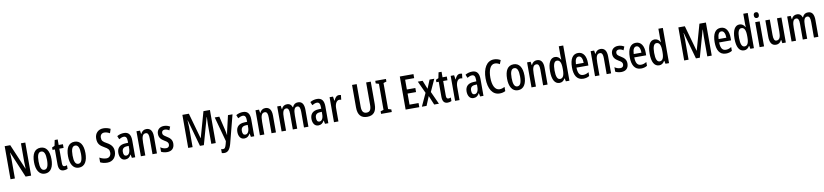

<svg xmlns="http://www.w3.org/2000/svg" viewBox="24 -2302 17528 4083"><g transform="rotate(-10 8787.5 -260.0)"><path d="M515 0V-714H421V-316C421 -278 423 -228 426 -166H423L190 -714H70V0H165V-407C165 -448 163 -498 158 -557H162L396 0Z M1002 -271C1002 -453 932 -550 814 -550C684 -550 625 -444 625 -271C625 -107 687 10 812 10C946 10 1002 -108 1002 -271ZM723 -270C723 -402 750 -467 814 -467C877 -467 906 -402 906 -271C906 -138 877 -73 814 -73C751 -73 723 -140 723 -270Z M1252 -74C1215 -74 1205 -100 1205 -150V-460H1297V-540H1205V-659H1140L1115 -537L1058 -512V-460H1109V-142C1109 -40 1143 10 1221 10C1254 10 1281 3 1304 -9V-86C1286 -79 1269 -74 1252 -74Z M1736 -271C1736 -453 1666 -550 1548 -550C1418 -550 1359 -444 1359 -271C1359 -107 1421 10 1546 10C1680 10 1736 -108 1736 -271ZM1457 -270C1457 -402 1484 -467 1548 -467C1611 -467 1640 -402 1640 -271C1640 -138 1611 -73 1548 -73C1485 -73 1457 -140 1457 -270Z M2358 -200C2358 -292 2313 -351 2222 -401C2139 -446 2115 -470 2115 -537C2115 -592 2148 -632 2205 -632C2241 -632 2281 -620 2323 -596L2353 -686C2311 -708 2259 -724 2202 -724C2089 -725 2012 -646 2014 -532C2014 -419 2066 -374 2151 -326C2232 -282 2257 -252 2257 -190C2257 -131 2221 -83 2159 -83C2113 -83 2056 -98 2009 -126V-24C2055 0 2105 10 2163 10C2281 10 2358 -77 2358 -200Z M2616 -550C2560 -550 2509 -536 2465 -509L2494 -437C2534 -460 2568 -472 2598 -472C2647 -472 2667 -436 2667 -361V-330L2604 -327C2490 -322 2425 -262 2425 -153C2425 -68 2462 10 2547 10C2606 10 2644 -18 2674 -74H2676L2691 0H2763V-362C2763 -483 2718 -550 2616 -550ZM2623 -260 2668 -263V-209C2668 -121 2635 -67 2583 -67C2545 -67 2523 -95 2523 -156C2523 -222 2555 -256 2623 -260Z M3097 -550C3044 -550 3001 -521 2978 -468H2972L2961 -540H2885V0H2981V-274C2981 -410 3006 -465 3072 -465C3118 -465 3136 -423 3136 -341V0H3232V-363C3232 -488 3185 -550 3097 -550Z M3611 -149C3611 -231 3566 -272 3499 -313C3435 -352 3416 -370 3416 -408C3416 -446 3441 -470 3482 -470C3515 -470 3548 -457 3577 -437L3608 -513C3569 -537 3527 -550 3479 -550C3385 -550 3324 -493 3324 -405C3324 -323 3367 -280 3434 -240C3497 -205 3516 -182 3516 -145C3516 -100 3490 -75 3447 -75C3401 -75 3355 -93 3324 -117V-20C3358 -2 3401 10 3452 10C3552 10 3611 -46 3611 -149Z M4161 0H4245L4407 -578H4411C4408 -512 4406 -464 4406 -430V0H4502V-714H4362L4206 -159H4203L4047 -714H3907V0H4002V-431C4002 -461 4000 -511 3995 -578H3999Z M4575 -540 4721 -4 4707 54C4686 131 4670 154 4631 154C4619 154 4605 151 4592 147V232C4610 237 4627 240 4645 240C4723 240 4767 190 4800 73L4959 -540H4861L4793 -247C4782 -203 4775 -165 4770 -131H4766C4761 -169 4752 -210 4744 -247L4674 -540Z M5186 -550C5130 -550 5079 -536 5035 -509L5064 -437C5104 -460 5138 -472 5168 -472C5217 -472 5237 -436 5237 -361V-330L5174 -327C5060 -322 4995 -262 4995 -153C4995 -68 5032 10 5117 10C5176 10 5214 -18 5244 -74H5246L5261 0H5333V-362C5333 -483 5288 -550 5186 -550ZM5193 -260 5238 -263V-209C5238 -121 5205 -67 5153 -67C5115 -67 5093 -95 5093 -156C5093 -222 5125 -256 5193 -260Z M5667 -550C5614 -550 5571 -521 5548 -468H5542L5531 -540H5455V0H5551V-274C5551 -410 5576 -465 5642 -465C5688 -465 5706 -423 5706 -341V0H5802V-363C5802 -488 5755 -550 5667 -550Z M6373 -550C6314 -550 6278 -523 6253 -466H6246C6233 -515 6197 -550 6135 -550C6079 -550 6038 -522 6017 -468H6011L6000 -540H5924V0H6020V-275C6020 -390 6036 -465 6103 -465C6146 -465 6166 -429 6166 -341V0H6261V-290C6261 -405 6283 -465 6344 -465C6386 -465 6407 -428 6407 -338V0H6503V-360C6503 -488 6461 -550 6373 -550Z M6786 -550C6730 -550 6679 -536 6635 -509L6664 -437C6704 -460 6738 -472 6768 -472C6817 -472 6837 -436 6837 -361V-330L6774 -327C6660 -322 6595 -262 6595 -153C6595 -68 6632 10 6717 10C6776 10 6814 -18 6844 -74H6846L6861 0H6933V-362C6933 -483 6888 -550 6786 -550ZM6793 -260 6838 -263V-209C6838 -121 6805 -67 6753 -67C6715 -67 6693 -95 6693 -156C6693 -222 6725 -256 6793 -260Z M7255 -550C7207 -550 7170 -508 7148 -449H7143L7129 -540H7055V0H7151V-280C7150 -379 7189 -450 7247 -450C7263 -450 7277 -448 7289 -443L7301 -543C7284 -548 7270 -550 7255 -550Z M7975 -227V-714H7875V-227C7875 -121 7841 -80 7774 -80C7707 -80 7671 -122 7671 -226V-714H7571V-226C7571 -65 7642 10 7773 10C7906 10 7975 -65 7975 -227Z M8303 0V-56L8237 -76V-638L8303 -658V-714H8072V-658L8138 -638V-76L8072 -56V0Z M8897 0V-89H8702V-328H8885V-416H8702V-627H8897V-714H8602V0Z M9081 -278 8953 0H9054L9136 -198L9219 0H9321L9195 -275L9316 -540H9214L9138 -355L9064 -540H8960Z M9541 -74C9504 -74 9494 -100 9494 -150V-460H9586V-540H9494V-659H9429L9404 -537L9347 -512V-460H9398V-142C9398 -40 9432 10 9510 10C9543 10 9570 3 9593 -9V-86C9575 -79 9558 -74 9541 -74Z M9870 -550C9822 -550 9785 -508 9763 -449H9758L9744 -540H9670V0H9766V-280C9765 -379 9804 -450 9862 -450C9878 -450 9892 -448 9904 -443L9916 -543C9899 -548 9885 -550 9870 -550Z M10136 -550C10080 -550 10029 -536 9985 -509L10014 -437C10054 -460 10088 -472 10118 -472C10167 -472 10187 -436 10187 -361V-330L10124 -327C10010 -322 9945 -262 9945 -153C9945 -68 9982 10 10067 10C10126 10 10164 -18 10194 -74H10196L10211 0H10283V-362C10283 -483 10238 -550 10136 -550ZM10143 -260 10188 -263V-209C10188 -121 10155 -67 10103 -67C10065 -67 10043 -95 10043 -156C10043 -222 10075 -256 10143 -260Z M10640 -636C10678 -636 10712 -623 10743 -603L10776 -686C10732 -712 10686 -725 10635 -725C10473 -725 10391 -564 10391 -357C10391 -126 10482 10 10633 10C10681 10 10722 0 10757 -19V-109C10723 -91 10687 -79 10646 -79C10552 -79 10494 -182 10494 -356C10494 -509 10538 -636 10640 -636Z M11217 -271C11217 -453 11147 -550 11029 -550C10899 -550 10840 -444 10840 -271C10840 -107 10902 10 11027 10C11161 10 11217 -108 11217 -271ZM10938 -270C10938 -402 10965 -467 11029 -467C11092 -467 11121 -402 11121 -271C11121 -138 11092 -73 11029 -73C10966 -73 10938 -140 10938 -270Z M11532 -550C11479 -550 11436 -521 11413 -468H11407L11396 -540H11320V0H11416V-274C11416 -410 11441 -465 11507 -465C11553 -465 11571 -423 11571 -341V0H11667V-363C11667 -488 11620 -550 11532 -550Z M11926 10C11978 10 12013 -15 12043 -65H12049L12062 0H12139V-760H12043V-550C12043 -529 12044 -504 12046 -471H12042C12015 -523 11972 -550 11922 -550C11823 -550 11767 -448 11767 -270C11767 -90 11822 10 11926 10ZM11951 -71C11892 -71 11865 -138 11865 -270C11865 -397 11891 -466 11949 -466C12014 -466 12043 -407 12043 -278V-248C12043 -128 12012 -71 11951 -71Z M12421 -549C12303 -549 12241 -449 12241 -267C12241 -106 12297 10 12438 10C12487 10 12531 -1 12570 -25V-108C12528 -81 12491 -70 12450 -70C12373 -70 12337 -128 12335 -248H12592V-309C12592 -447 12535 -549 12421 -549ZM12421 -472C12476 -472 12503 -406 12503 -321H12336C12340 -425 12370 -472 12421 -472Z M12904 -550C12851 -550 12808 -521 12785 -468H12779L12768 -540H12692V0H12788V-274C12788 -410 12813 -465 12879 -465C12925 -465 12943 -423 12943 -341V0H13039V-363C13039 -488 12992 -550 12904 -550Z M13418 -149C13418 -231 13373 -272 13306 -313C13242 -352 13223 -370 13223 -408C13223 -446 13248 -470 13289 -470C13322 -470 13355 -457 13384 -437L13415 -513C13376 -537 13334 -550 13286 -550C13192 -550 13131 -493 13131 -405C13131 -323 13174 -280 13241 -240C13304 -205 13323 -182 13323 -145C13323 -100 13297 -75 13254 -75C13208 -75 13162 -93 13131 -117V-20C13165 -2 13208 10 13259 10C13359 10 13418 -46 13418 -149Z M13669 -549C13551 -549 13489 -449 13489 -267C13489 -106 13545 10 13686 10C13735 10 13779 -1 13818 -25V-108C13776 -81 13739 -70 13698 -70C13621 -70 13585 -128 13583 -248H13840V-309C13840 -447 13783 -549 13669 -549ZM13669 -472C13724 -472 13751 -406 13751 -321H13584C13588 -425 13618 -472 13669 -472Z M14077 10C14129 10 14164 -15 14194 -65H14200L14213 0H14290V-760H14194V-550C14194 -529 14195 -504 14197 -471H14193C14166 -523 14123 -550 14073 -550C13974 -550 13918 -448 13918 -270C13918 -90 13973 10 14077 10ZM14102 -71C14043 -71 14016 -138 14016 -270C14016 -397 14042 -466 14100 -466C14165 -466 14194 -407 14194 -278V-248C14194 -128 14163 -71 14102 -71Z M14871 0H14955L15117 -578H15121C15118 -512 15116 -464 15116 -430V0H15212V-714H15072L14916 -159H14913L14757 -714H14617V0H14712V-431C14712 -461 14710 -511 14705 -578H14709Z M15502 -549C15384 -549 15322 -449 15322 -267C15322 -106 15378 10 15519 10C15568 10 15612 -1 15651 -25V-108C15609 -81 15572 -70 15531 -70C15454 -70 15418 -128 15416 -248H15673V-309C15673 -447 15616 -549 15502 -549ZM15502 -472C15557 -472 15584 -406 15584 -321H15417C15421 -425 15451 -472 15502 -472Z M15910 10C15962 10 15997 -15 16027 -65H16033L16046 0H16123V-760H16027V-550C16027 -529 16028 -504 16030 -471H16026C15999 -523 15956 -550 15906 -550C15807 -550 15751 -448 15751 -270C15751 -90 15806 10 15910 10ZM15935 -71C15876 -71 15849 -138 15849 -270C15849 -397 15875 -466 15933 -466C15998 -466 16027 -407 16027 -278V-248C16027 -128 15996 -71 15935 -71Z M16296 -746C16259 -746 16241 -724 16241 -683C16241 -643 16261 -621 16296 -621C16330 -621 16349 -643 16349 -683C16349 -723 16332 -746 16296 -746ZM16342 -540H16246V0H16342Z M16812 -540H16716V-256C16716 -135 16694 -76 16623 -76C16580 -76 16561 -119 16561 -210V-540H16465V-188C16465 -66 16504 10 16601 10C16654 10 16695 -18 16719 -71H16725L16736 0H16812Z M17385 -550C17326 -550 17290 -523 17265 -466H17258C17245 -515 17209 -550 17147 -550C17091 -550 17050 -522 17029 -468H17023L17012 -540H16936V0H17032V-275C17032 -390 17048 -465 17115 -465C17158 -465 17178 -429 17178 -341V0H17273V-290C17273 -405 17295 -465 17356 -465C17398 -465 17419 -428 17419 -338V0H17515V-360C17515 -488 17473 -550 17385 -550Z"/></g></svg>

Font: Noto Sans Myanmar UI ExtraCondensed Medium
Style: Regular
Weight: 500
Width: 2
Designer: Monotype Design Team
Foundry: Monotype Imaging Inc.
Version: Version 2.103